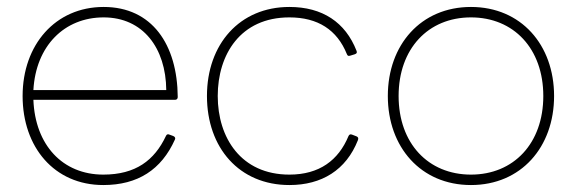

<svg xmlns="http://www.w3.org/2000/svg" viewBox="-20 -522 1658 552"><path d="M277 10C376 10 444 -34 483 -121C485 -125 483 -129 478 -131L467 -135C463 -137 459 -136 457 -131C424 -61 370 -20 277 -20C160 -20 81 -105 76 -235H483C488 -235 491 -238 491 -243C490 -394 417 -502 278 -502C139 -502 45 -393 45 -246C45 -99 136 10 277 10ZM278 -472C391 -472 457 -384 458 -263H76C83 -390 165 -472 278 -472Z M812 10C905 10 975 -33 1009 -119C1011 -124 1010 -128 1005 -130L992 -135C987 -137 984 -135 982 -131C953 -61 898 -20 812 -20C673 -20 606 -126 606 -246C606 -365 671 -472 812 -472C894 -472 949 -436 977 -367C979 -362 981 -360 987 -362L1000 -366C1006 -368 1007 -371 1005 -376C973 -458 907 -502 812 -502C669 -502 575 -395 575 -246C575 -97 668 10 812 10Z M1334 10C1478 10 1573 -99 1573 -246C1573 -393 1478 -502 1334 -502C1190 -502 1095 -393 1095 -246C1095 -99 1190 10 1334 10ZM1334 -20C1211 -20 1126 -110 1126 -246C1126 -382 1211 -472 1334 -472C1457 -472 1542 -382 1542 -246C1542 -110 1457 -20 1334 -20Z"/></svg>

Font: LINE Seed Sans TH Thin
Style: Regular
Weight: 250
Designer: Dalton Maag Ltd | Thai characters by Cadson Demak Co.,Ltd.
Foundry: Dalton Maag Ltd
Version: Version 1.003